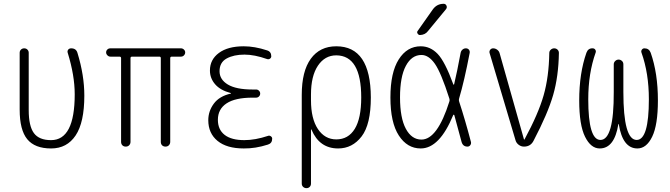

<svg xmlns="http://www.w3.org/2000/svg" viewBox="-20 -775 3540 1015"><path d="M250 9.8Q164.1 9.8 124 -39.1Q84 -87.9 84 -195.3V-496.1Q84 -505.9 90.8 -512.7Q97.7 -519.5 107.9 -519.5Q118.2 -519.5 125 -512.7Q131.8 -505.9 131.8 -496.1V-193.4Q131.8 -108.4 159.2 -71.3Q186.5 -34.2 250 -34.2Q375 -34.2 375 -276.4Q375 -376 337.9 -496.1Q335 -504.9 340.3 -512.2Q345.7 -519.5 356.4 -519.5Q382.8 -519.5 389.6 -495.1Q425.8 -377 425.8 -269.5Q425.8 -127.9 379.9 -59.1Q334 9.8 250 9.8Z M563.5 -475.6Q554.7 -475.6 547.9 -482.4Q541 -489.3 541 -498Q541 -506.8 547.4 -513.2Q553.7 -519.5 563.5 -519.5H936.5Q945.3 -519.5 952.1 -513.2Q959 -506.8 959 -498Q959 -489.3 952.6 -482.4Q946.3 -475.6 936.5 -475.6H888.7Q879.9 -475.6 879.9 -467.8V-25.4Q879.9 -14.6 873 -7.3Q866.2 0 855 0Q843.8 0 836.9 -6.8Q830.1 -13.7 830.1 -25.4V-467.8Q830.1 -475.6 822.3 -475.6H678.7Q669.9 -475.6 669.9 -467.8V-25.4Q669.9 -14.6 663.1 -7.3Q656.2 0 645 0Q633.8 0 627 -6.8Q620.1 -13.7 620.1 -25.4V-467.8Q620.1 -475.6 611.3 -475.6Z M1200.2 -280.3Q1201.2 -280.3 1201.2 -281.2Q1201.2 -283.2 1199.2 -283.2Q1144.5 -297.9 1117.2 -329.6Q1089.8 -361.3 1089.8 -402.3Q1089.8 -460 1137.2 -495.1Q1184.6 -530.3 1268.6 -530.3Q1326.2 -530.3 1391.6 -508.8Q1414.1 -502 1414.1 -477.5Q1414.1 -469.7 1407.2 -464.8Q1400.4 -460 1391.6 -462.9Q1325.2 -486.3 1272.5 -486.3Q1215.8 -486.3 1178.2 -465.8Q1140.6 -445.3 1140.6 -398.4Q1140.6 -354.5 1184.6 -328.1Q1228.5 -301.8 1315.4 -301.8H1334Q1342.8 -301.8 1349.1 -295.4Q1355.5 -289.1 1355.5 -280.3Q1355.5 -271.5 1349.1 -265.1Q1342.8 -258.8 1334 -258.8H1315.4Q1223.6 -258.8 1177.7 -228.5Q1131.8 -198.2 1131.8 -141.6Q1131.8 -89.8 1167.5 -62Q1203.1 -34.2 1271.5 -34.2Q1329.1 -34.2 1396.5 -56.6Q1404.3 -59.6 1411.6 -54.7Q1418.9 -49.8 1418.9 -42Q1418.9 -17.6 1396.5 -10.7Q1330.1 10.7 1268.6 9.8Q1178.7 9.8 1129.9 -30.3Q1081.1 -70.3 1081.1 -139.6Q1081.1 -187.5 1110.4 -227.1Q1139.6 -266.6 1200.2 -280.3Z M1624 -275.4V-245.1Q1624 -147.5 1660.6 -92.8Q1697.3 -38.1 1757.8 -38.1Q1821.3 -38.1 1855.5 -93.8Q1889.6 -149.4 1889.6 -259.8Q1889.6 -481.4 1757.8 -482.4Q1697.3 -482.4 1660.6 -427.7Q1624 -373 1624 -275.4ZM1575.2 195.3V-273.4Q1575.2 -398.4 1623 -464.4Q1670.9 -530.3 1757.8 -530.3Q1939.5 -530.3 1940.4 -259.8Q1940.4 -117.2 1891.6 -53.7Q1842.8 9.8 1767.6 9.8Q1668.9 9.8 1627 -88.9Q1627 -90.8 1626 -90.8Q1624 -90.8 1624 -89.8V195.3Q1624 206.1 1617.2 212.9Q1610.4 219.7 1600.1 219.7Q1589.8 219.7 1582.5 212.9Q1575.2 206.1 1575.2 195.3Z M2267.6 -724.6Q2289.1 -754.9 2325.2 -754.9Q2335.9 -754.9 2340.3 -745.1Q2344.7 -735.4 2337.9 -726.6L2242.2 -610.4Q2227.5 -590.8 2200.2 -589.8Q2192.4 -589.8 2187.5 -597.7Q2182.6 -605.5 2188.5 -612.3ZM2208 -484.4Q2156.2 -484.4 2125.5 -426.8Q2094.7 -369.1 2094.7 -260.3Q2094.7 -151.4 2125.5 -94.2Q2156.2 -37.1 2208 -37.1Q2292 -37.1 2355.5 -238.3Q2358.4 -246.1 2355.5 -253.9Q2311.5 -391.6 2278.8 -438Q2246.1 -484.4 2208 -484.4ZM2204.1 9.8Q2132.8 9.8 2088.4 -58.6Q2043.9 -127 2043.9 -259.8Q2043.9 -391.6 2087.9 -460.9Q2131.8 -530.3 2204.1 -530.3Q2254.9 -530.3 2293.5 -490.2Q2332 -450.2 2376 -330.1Q2378.9 -324.2 2380.9 -330.1Q2396.5 -395.5 2415 -495.1Q2417 -505.9 2424.8 -512.7Q2432.6 -519.5 2442.9 -519.5Q2453.1 -519.5 2459 -512.2Q2464.8 -504.9 2462.9 -495.1Q2434.6 -346.7 2407.2 -254.9Q2404.3 -246.1 2407.2 -238.3Q2439.5 -139.6 2469.7 -24.4Q2471.7 -15.6 2466.3 -7.8Q2460.9 0 2451.2 0Q2426.8 0 2419.9 -25.4Q2391.6 -131.8 2381.8 -166Q2380.9 -168 2378.9 -168.5Q2377 -168.9 2376 -167Q2303.7 9.8 2204.1 9.8Z M2705.1 -34.2 2568.4 -494.1Q2565.4 -503.9 2571.3 -511.7Q2577.1 -519.5 2586.9 -519.5Q2598.6 -519.5 2608.4 -512.2Q2618.2 -504.9 2621.1 -494.1L2750 -38.1Q2750 -37.1 2751 -37.1Q2752.9 -37.1 2752.9 -38.1Q2826.2 -173.8 2854 -271.5Q2881.8 -369.1 2883.8 -495.1Q2883.8 -504.9 2891.6 -512.2Q2899.4 -519.5 2909.7 -519.5Q2919.9 -519.5 2927.2 -512.7Q2934.6 -505.9 2934.6 -495.1Q2932.6 -371.1 2904.3 -272.9Q2876 -174.8 2800.8 -31.2Q2785.2 0 2750 0Q2734.4 0 2721.7 -9.8Q2709 -19.5 2705.1 -34.2Z M3150.4 9.8Q3103.5 9.8 3072.8 -52.2Q3042 -114.3 3042 -244.1Q3042 -387.7 3080.1 -496.1Q3088.9 -520.5 3113.3 -519.5Q3122.1 -519.5 3127 -512.2Q3131.8 -504.9 3128.9 -497.1Q3089.8 -387.7 3089.8 -250Q3089.8 -35.2 3154.3 -35.2Q3225.6 -35.2 3224.6 -289.1V-434.6Q3224.6 -445.3 3232.4 -452.6Q3240.2 -460 3250 -460Q3259.8 -460 3267.6 -453.1Q3275.4 -446.3 3275.4 -434.6V-289.1Q3275.4 -35.2 3345.7 -35.2Q3410.2 -35.2 3410.2 -250Q3410.2 -387.7 3371.1 -497.1Q3368.2 -504.9 3373 -512.2Q3377.9 -519.5 3386.7 -519.5Q3411.1 -519.5 3419.9 -496.1Q3458 -387.7 3458 -244.1Q3458 -114.3 3427.7 -52.2Q3397.5 9.8 3349.6 9.8Q3271.5 9.8 3251 -119.1Q3251 -120.1 3250 -120.1Q3249 -120.1 3249 -119.1Q3228.5 9.8 3150.4 9.8Z"/></svg>

Font: Rounded Mgen+ 2m light
Style: Regular
Weight: 200
Designer: [Source Han Sans]
Ryoko NISHIZUKA  (kana & ideographs); Paul D. Hunt (Latin, Greek & Cyrillic); Wenlong ZHANG  (bopomofo
Version: Version 1.059.20150602